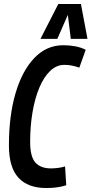

<svg xmlns="http://www.w3.org/2000/svg" viewBox="-20 -938 461 968"><path d="M213 10Q121 10 73 -42Q25 -94 25 -205Q25 -355 58.5 -468.5Q92 -582 153.5 -646Q215 -710 299 -710Q330 -710 359.5 -704.5Q389 -699 412 -687L380 -597Q360 -604 342 -607.5Q324 -611 304 -611Q265 -611 233 -580.5Q201 -550 178.5 -496.5Q156 -443 144 -372.5Q132 -302 132 -222Q132 -148 158.5 -118.5Q185 -89 237 -89Q255 -89 273.5 -91.5Q292 -94 308 -99L314 -4Q272 10 213 10ZM184 -742 274 -918H388L421 -742H337L322 -863L269 -742Z"/></svg>

Font: Georama Condensed SemiBold
Style: Italic
Weight: 600
Width: 3
Italic angle: -9°
Designer: Jean-Baptiste Levee
Foundry: Production Type
Version: Version 1.000